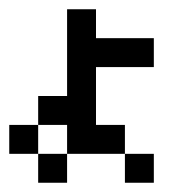

<svg xmlns="http://www.w3.org/2000/svg" viewBox="-20 -395 415 415"><path d="M0 -62.5V-125H62.5V-62.5ZM62.5 0V-62.5H125V0ZM62.5 -125V-187.5H125V-125ZM125 -62.5V-125H187.5V-62.5ZM250 0V-62.5H312.5V0ZM125 -250V-312.5H187.5V-250ZM125 -125V-187.5H187.5V-125ZM125 -187.5V-250H187.5V-187.5ZM187.5 -250V-312.5H250V-250ZM125 -312.5V-375H187.5V-312.5ZM250 -250V-312.5H312.5V-250ZM187.5 -62.5V-125H250V-62.5Z"/></svg>

Font: AprilSans
Style: Regular
Weight: 400
Designer: typesprite
Version: Version 1.001;PS 001.001;hotconv 1.0.88;makeotf.lib2.5.64775